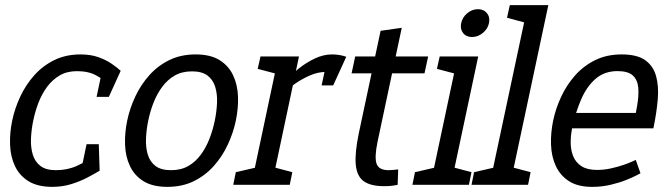

<svg xmlns="http://www.w3.org/2000/svg" viewBox="-20 -720 2612 748"><path d="M184.2 8Q126.7 8 91.2 -14Q55.8 -36 38.3 -73Q20.8 -110 19.2 -156Q17.5 -202 27.5 -250Q37.5 -298 59.1 -344Q80.7 -390 113.8 -427Q146.8 -464 191.8 -486Q236.7 -508 294.2 -508L280 -442.8Q241 -442.8 212.5 -426.1Q184 -409.3 163.5 -381.7Q143 -354 129.8 -319.7Q116.7 -285.3 109.5 -250Q102.2 -214.7 100.7 -180.2Q99.2 -145.8 107.7 -117.8Q116.2 -89.7 137.8 -73.3Q159.3 -57 198.3 -57ZM183.2 8 197.3 -57Q242.8 -57 279.8 -73.9Q316.8 -90.8 340.3 -105.8L368.2 -55Q350.2 -44 321.8 -29Q293.5 -14 258.5 -3Q223.5 8 183.2 8ZM401.3 -395Q384 -410 354.3 -426.4Q324.7 -442.8 279.2 -442.8L293.3 -508Q333.7 -508 364.1 -497Q394.5 -486 415.8 -471.1Q437.2 -456.2 450.2 -444.2ZM317.3 -158.3H364.8L368.2 -55H295.7ZM356.3 -342.5 377.7 -444 450.2 -444.2 404 -342.5Z M475.5 -250Q485.5 -298 507.1 -344Q528.7 -390 561.8 -427Q594.8 -464 639.8 -486Q684.7 -508 742.2 -508Q799.7 -508 835.1 -486Q870.5 -464 888 -427Q905.5 -390 907.2 -344Q908.8 -298 898.8 -250Q888.8 -202 867.2 -156Q845.7 -110 812.6 -73Q779.5 -36 734.6 -14Q689.7 8 632.2 8Q574.7 8 539.2 -14Q503.8 -36 486.3 -73Q468.8 -110 467.2 -156Q465.5 -202 475.5 -250ZM557.5 -250Q550.2 -214.7 548.8 -180.2Q547.3 -145.8 555.8 -117.8Q564.3 -89.7 585.9 -73.3Q607.5 -57 646.3 -57Q685.2 -57 713.7 -73.3Q742.2 -89.7 762.7 -117.8Q783.2 -145.8 796.3 -180.2Q809.5 -214.7 816.8 -250Q824 -285.3 825.5 -319.2Q827 -353.2 818.5 -381.2Q810 -409.3 788.4 -425.7Q766.8 -442 728 -442Q689.2 -442 660.7 -425.7Q632.2 -409.3 611.6 -381.2Q591 -353.2 577.8 -319.2Q564.7 -285.3 557.5 -250Z M1247.7 -439.7 1272.5 -508ZM1064.8 -500H1144.8L1038.8 0H958.8ZM1292.7 -431.3Q1282.8 -435.2 1271.6 -437.4Q1260.3 -439.7 1247.7 -439.7L1272.5 -508Q1288.5 -508 1302.8 -505.6Q1317 -503.2 1329 -498.8ZM1070.5 -346.7 1045.5 -355Q1045.5 -355 1058.6 -370.5Q1071.7 -386 1094.1 -408.8Q1116.5 -431.5 1145.4 -454.2Q1174.3 -477 1207.4 -492.5Q1240.5 -508 1273.5 -508L1248.7 -439.7Q1218.2 -439.7 1186.5 -425.7Q1154.8 -411.7 1128.7 -393.2Q1102.5 -374.7 1086.5 -360.7Q1070.5 -346.7 1070.5 -346.7ZM1060 -431.7 984 -451.7 994.8 -500H1074.8ZM888.7 0 898.7 -49.2 988.8 -70 968.7 0ZM1028.8 0 1037.5 -70.8 1118.8 -49.2 1108.8 0ZM1233 -387.2 1256.2 -497.2 1329 -498.8 1278 -387.2Z M1349.7 -434.2 1363.8 -500H1648L1633.8 -434.2ZM1531.3 -60 1529.2 0Q1514.2 3 1502.8 4.2Q1491.5 5.3 1476 5.3Q1424.3 5.3 1397.4 -13.8Q1370.5 -32.8 1366.1 -77.9Q1361.7 -123 1377.7 -200L1462.7 -600L1545.2 -611.7L1450.7 -167Q1438.3 -106.5 1447.2 -81.8Q1456 -57 1494.3 -57Q1503.3 -57 1511.8 -58Q1520.3 -59 1531.3 -60Z M1656.8 0 1763 -500H1843L1736.8 0ZM1819 -575.8Q1796.2 -575.8 1784 -591.5Q1771.8 -607.2 1776.7 -630Q1781.5 -652.7 1800.3 -668.4Q1819.2 -684.2 1842 -684.2Q1864.7 -684.2 1877.2 -668.4Q1889.8 -652.7 1885 -630Q1880.2 -607.2 1860.9 -591.5Q1841.7 -575.8 1819 -575.8ZM1758.2 -431.7 1682.2 -451.7 1693 -500H1773ZM1586.7 0 1596.7 -49.2 1686.8 -70 1666.7 0ZM1726.8 0 1735.5 -70.8 1816.8 -49.2 1806.8 0Z M1887.2 0 2036.2 -700H2116.2L1967.2 0ZM1966.2 -700H2046.2L2035.7 -629.2L1955.2 -650.8ZM1957.2 0 1965.8 -70.8 2047.2 -49.2 2037.2 0ZM1817 0 1827 -49.2 1917.2 -70 1897 0Z M2401.7 -508 2385.8 -443Q2335.8 -443 2301.4 -413.9Q2267 -384.8 2244.8 -334.5Q2222.7 -284.2 2208.8 -220L2135 -250Q2145 -298 2166.6 -344Q2188.2 -390 2221.2 -427Q2254.3 -464 2299.2 -486Q2344.2 -508 2401.7 -508ZM2456.8 -97 2475.2 -45Q2475.2 -45 2460.1 -37Q2445 -29 2418.7 -18.5Q2392.3 -8 2358.4 0Q2324.5 8 2286.7 8L2305.8 -58Q2333.5 -58 2360.3 -64Q2387.2 -70 2409 -77.5Q2430.8 -85 2443.8 -91Q2456.8 -97 2456.8 -97ZM2135 -250 2208.8 -220Q2203.2 -191.8 2203.3 -163.4Q2203.5 -135 2213.3 -110.9Q2223.2 -86.8 2245.6 -72.4Q2268 -58 2305.8 -58L2286.7 8Q2231.3 8 2197 -14Q2162.7 -36 2145.5 -73Q2128.3 -110 2126.7 -156Q2125 -202 2135 -250ZM2191.8 -280H2527.8L2525.5 -220H2179.5ZM2401.7 -508Q2462.5 -508 2494 -485.2Q2525.5 -462.5 2536.2 -422.8Q2547 -383.2 2542.4 -331.2Q2537.8 -279.2 2525.5 -220H2445.2Q2455.2 -267.5 2462.2 -308.1Q2469.2 -348.7 2466.5 -378.9Q2463.8 -409.2 2445.2 -426.1Q2426.5 -443 2385.8 -443Z"/></svg>

Font: Epunda Slab Light
Style: Italic
Weight: 300
Italic angle: -12°
Designer: Simon Atzbach
Foundry: typofactur
Version: Version 1.102